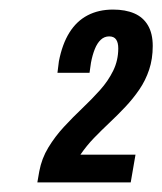

<svg xmlns="http://www.w3.org/2000/svg" viewBox="-20 -821 339 401"><path d="M58 -440 62 -463Q67 -490 81 -513Q95 -536 113.5 -556Q132 -576 152 -595Q172 -614 189 -633Q206 -652 216.5 -673.5Q227 -695 227 -720Q227 -732 222.5 -738.5Q218 -745 208 -745Q198 -745 190.5 -738Q183 -731 178 -718.5Q173 -706 170 -690L167 -669H100Q101 -675 101.5 -681Q102 -687 103 -693Q110 -729 125 -753Q140 -777 163 -789Q186 -801 216 -801Q242 -801 260.5 -793Q279 -785 289 -768Q299 -751 299 -725Q299 -698 291.5 -675.5Q284 -653 271 -634Q258 -615 242 -598Q226 -581 209 -565Q192 -549 176.5 -533Q161 -517 148 -498H263L253 -440Z"/></svg>

Font: Archivo ExtraCondensed
Style: Bold Italic
Weight: 700
Width: 2
Italic angle: -10°
Designer: Hector Gatti
Foundry: Omnibus-Type
Version: Version 2.001